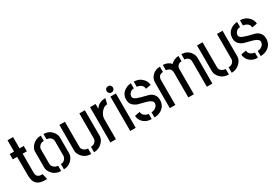

<svg xmlns="http://www.w3.org/2000/svg" viewBox="44 -1588 3577 2490"><g transform="rotate(-30 1833.0 -343.0)"><path d="M16.6 -443.4V-522.5H81.1V-691.4H164.1V-522.5H226.6V-442.4H164.1V-162.1Q164.1 -92.8 220.7 -85Q231.4 -83 242.2 -83H255.9L274.4 0H239.3Q119.1 -1 91.8 -89.8Q82 -123 82 -171.9L81.1 -443.4Z M316.4 -144.5V-385.7Q316.4 -431.6 357.4 -475.6Q408.2 -528.3 484.4 -528.3V-449.2Q426.8 -449.2 404.3 -401.4Q397.5 -386.7 397.5 -372.1V-157.2Q397.5 -121.1 430.7 -95.7Q454.1 -78.1 484.4 -78.1V1Q391.6 1 340.8 -74.2Q316.4 -111.3 316.4 -144.5ZM526.4 1V-78.1Q578.1 -78.1 600.6 -125Q608.4 -140.6 608.4 -155.3V-372.1Q608.4 -412.1 574.2 -435.5Q552.7 -449.2 525.4 -449.2V-528.3Q615.2 -528.3 664.1 -455.1Q688.5 -418.9 688.5 -385.7V-144.5Q688.5 -96.7 647.5 -51.8Q599.6 0 526.4 1Z M762.7 -140.6V-527.3H845.7V-150.4Q845.7 -115.2 880.9 -91.8Q904.3 -77.1 932.6 -77.1V4.9Q838.9 4.9 788.1 -68.4Q762.7 -105.5 762.7 -140.6ZM975.6 4.9V-77.1Q1028.3 -77.1 1052.7 -119.1Q1061.5 -134.8 1061.5 -150.4V-527.3H1144.5V-140.6Q1144.5 -94.7 1102.5 -49.8Q1051.8 3.9 975.6 4.9Z M1222.7 0V-528.3H1305.7V-456.1Q1331.1 -499 1381.8 -519.5Q1409.2 -530.3 1435.5 -530.3H1453.1L1433.6 -450.2Q1379.9 -449.2 1337.9 -392.6Q1305.7 -347.7 1305.7 -299.8V0Z M1512.7 -600.6Q1512.7 -630.9 1541 -643.6Q1550.8 -647.5 1560.5 -647.5Q1589.8 -647.5 1603.5 -620.1Q1607.4 -610.4 1607.4 -600.6Q1607.4 -571.3 1580.1 -557.6Q1570.3 -553.7 1560.5 -553.7Q1530.3 -553.7 1516.6 -581.1Q1512.7 -590.8 1512.7 -600.6ZM1519.5 0V-514.6H1601.6V0Z M1671.9 -138.7 1749 -153.3Q1749 -109.4 1794.9 -84Q1817.4 -73.2 1837.9 -72.3V4.9Q1743.2 4.9 1696.3 -63.5Q1671.9 -99.6 1671.9 -138.7ZM1676.8 -378.9Q1676.8 -467.8 1757.8 -510.7Q1796.9 -531.2 1835.9 -531.2V-455.1Q1791 -455.1 1766.6 -418Q1753.9 -399.4 1753.9 -378.9Q1753.9 -347.7 1802.7 -328.1Q1839.8 -312.5 1946.3 -287.1Q2012.7 -273.4 2041 -221.7Q2055.7 -194.3 2055.7 -160.2Q2055.7 -66.4 1980.5 -21.5Q1936.5 4.9 1879.9 4.9V-72.3Q1924.8 -72.3 1955.1 -103.5Q1976.6 -126 1976.6 -156.2Q1976.6 -195.3 1899.4 -218.8Q1879.9 -224.6 1836.9 -235.4Q1791 -246.1 1770.5 -252.9Q1696.3 -282.2 1680.7 -341.8Q1676.8 -359.4 1676.8 -378.9ZM1878.9 -454.1V-531.2Q1962.9 -531.2 2014.6 -468.8Q2046.9 -428.7 2046.9 -384.8L1969.7 -372.1Q1969.7 -425.8 1911.1 -447.3Q1893.6 -454.1 1878.9 -454.1Z M2112.3 0V-385.7Q2112.3 -440.4 2153.3 -483.4Q2199.2 -530.3 2269.5 -530.3V-450.2Q2216.8 -450.2 2200.2 -404.3Q2195.3 -389.6 2195.3 -375V0ZM2313.5 -450.2V-530.3Q2387.7 -528.3 2430.7 -478.5Q2479.5 -528.3 2547.9 -530.3V-450.2Q2495.1 -450.2 2477.5 -404.3Q2472.7 -390.6 2472.7 -375V0H2389.6V-375Q2389.6 -424.8 2347.7 -443.4Q2332 -450.2 2313.5 -450.2ZM2591.8 -450.2V-530.3Q2684.6 -530.3 2729.5 -454.1Q2750 -418.9 2750 -385.7V0H2667V-375Q2667 -428.7 2622.1 -445.3Q2608.4 -450.2 2591.8 -450.2Z M2824.2 -140.6V-527.3H2907.2V-150.4Q2907.2 -115.2 2942.4 -91.8Q2965.8 -77.1 2994.1 -77.1V4.9Q2900.4 4.9 2849.6 -68.4Q2824.2 -105.5 2824.2 -140.6ZM3037.1 4.9V-77.1Q3089.8 -77.1 3114.3 -119.1Q3123 -134.8 3123 -150.4V-527.3H3206.1V-140.6Q3206.1 -94.7 3164.1 -49.8Q3113.3 3.9 3037.1 4.9Z M3262.7 -138.7 3339.8 -153.3Q3339.8 -109.4 3385.7 -84Q3408.2 -73.2 3428.7 -72.3V4.9Q3334 4.9 3287.1 -63.5Q3262.7 -99.6 3262.7 -138.7ZM3267.6 -378.9Q3267.6 -467.8 3348.6 -510.7Q3387.7 -531.2 3426.8 -531.2V-455.1Q3381.8 -455.1 3357.4 -418Q3344.7 -399.4 3344.7 -378.9Q3344.7 -347.7 3393.6 -328.1Q3430.7 -312.5 3537.1 -287.1Q3603.5 -273.4 3631.8 -221.7Q3646.5 -194.3 3646.5 -160.2Q3646.5 -66.4 3571.3 -21.5Q3527.3 4.9 3470.7 4.9V-72.3Q3515.6 -72.3 3545.9 -103.5Q3567.4 -126 3567.4 -156.2Q3567.4 -195.3 3490.2 -218.8Q3470.7 -224.6 3427.7 -235.4Q3381.8 -246.1 3361.3 -252.9Q3287.1 -282.2 3271.5 -341.8Q3267.6 -359.4 3267.6 -378.9ZM3469.7 -454.1V-531.2Q3553.7 -531.2 3605.5 -468.8Q3637.7 -428.7 3637.7 -384.8L3560.5 -372.1Q3560.5 -425.8 3502 -447.3Q3484.4 -454.1 3469.7 -454.1Z"/></g></svg>

Font: Post No Bills Colombo
Style: SemiBold
Weight: 700
Designer: Kosala Senevirathne, Siva Puranthara, Lasantha Premarathna, Tharique Azeez
Foundry: Mooniak
Version: Version 1.220 ; ttfautohint (v1.5)